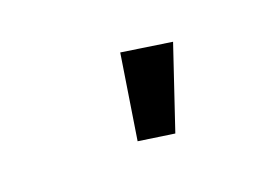

<svg xmlns="http://www.w3.org/2000/svg" viewBox="-48 -937 696 479"><g transform="rotate(-20 300.0 -697.5)"><path d="M425 -796 352 -579 257 -593 292 -816Z"/></g></svg>

Font: IBM Plex Sans
Style: Regular
Weight: 400
Designer: Mike Abbink, Paul van der Laan, Pieter van Rosmalen
Foundry: Bold Monday
Version: Version 3.201